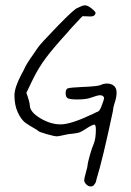

<svg xmlns="http://www.w3.org/2000/svg" viewBox="-20 -626 482 707"><path d="M290 38.1Q290 44.9 297.4 52.7Q304.7 60.5 314.5 60.5Q323.2 60.5 327.1 53.7Q334 45.9 335 35.2Q357.4 -36.1 395.5 -215.8Q396.5 -230.5 402.3 -247.6Q408.2 -264.6 409.2 -280.3Q409.2 -283.2 409.2 -286.1Q409.2 -301.8 399.4 -310.1Q389.6 -318.4 374 -318.4Q361.3 -318.4 349.6 -312.5Q335 -307.6 282.2 -305.7Q238.3 -303.7 230 -300.8Q221.7 -297.9 221.7 -283.2Q221.7 -268.6 229.5 -264.2Q237.3 -259.8 264.6 -259.8Q296.9 -259.8 312.5 -265.6Q339.8 -275.4 348.6 -275.4Q355.5 -275.4 359.4 -272Q363.3 -268.6 363.3 -264.6Q363.3 -260.7 357.4 -245.1Q351.6 -227.5 347.2 -221.2Q342.8 -214.8 335 -212.9Q330.1 -210.9 321.3 -206.1Q241.2 -168 203.1 -168Q166 -168 127.9 -190.9Q89.8 -213.9 89.8 -238.3Q88.9 -252 77.1 -284.2Q77.1 -284.2 83 -296.4Q88.9 -308.6 94.7 -320.8Q100.6 -333 100.6 -333Q122.1 -377 150.4 -414.6Q178.7 -452.1 232.4 -510.7Q232.4 -511.7 245.6 -525.9Q258.8 -540 271.5 -553.7Q284.2 -567.4 284.2 -566.4Q310.5 -565.4 312.5 -565.4Q324.2 -565.4 328.1 -570.3Q332 -575.2 332 -578.1Q332 -583 317.4 -594.7Q302.7 -606.4 293 -606.4Q288.1 -606.4 281.7 -604Q275.4 -601.6 270.5 -599.1Q265.6 -596.7 265.6 -596.7Q255.9 -595.7 192.4 -530.3Q128.9 -464.8 119.1 -450.2Q113.3 -442.4 102.5 -425.8Q77.1 -390.6 69.3 -372.1Q66.4 -365.2 58.6 -351.6Q33.2 -303.7 33.2 -274.4Q33.2 -238.3 45.9 -211.4Q58.6 -184.6 73.7 -173.8Q88.9 -163.1 104 -154.8Q119.1 -146.5 121.1 -143.6Q123 -140.6 151.4 -132.3Q179.7 -124 190.4 -124Q200.2 -125 216.3 -128.9Q232.4 -132.8 248 -133.8Q265.6 -135.7 273.4 -138.7Q281.2 -141.6 298.8 -153.3Q320.3 -167 327.1 -167Q333 -167 333 -149.4Q333 -115.2 325.2 -96.7Q319.3 -84 311 -54.7Q302.7 -25.4 302.7 -18.6Q302.7 -13.7 296.4 8.8Q290 31.2 290 38.1Z"/></svg>

Font: 辰宇落雁體 Thin
Style: Regular
Weight: 100
Designer: Written by Liu, Wei-Chen; Created by Wang, Li-Yu.
Foundry: New Value
Version: Version 1.000